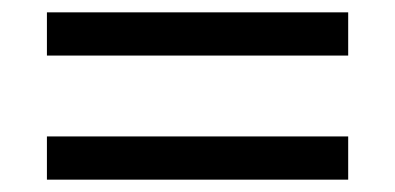

<svg xmlns="http://www.w3.org/2000/svg" viewBox="-20 -442 640 311"><path d="M56 -352V-422H544V-352ZM56 -151V-221H544V-151Z"/></svg>

Font: Nunito Sans 12pt ExtraLight 9pt Medium
Style: Regular
Weight: 500
Version: Version 3.101;gftools[0.9.27]